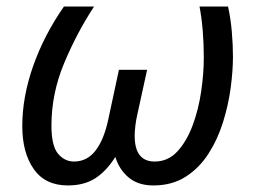

<svg xmlns="http://www.w3.org/2000/svg" viewBox="-20 -556 778 586"><path d="M187 10Q118 10 83 -40Q48 -90 48 -171Q48 -260 81 -354Q114 -448 175 -536H267Q214 -455 175.5 -362.5Q137 -270 137 -173Q137 -111 157 -87Q177 -63 206 -63Q246 -63 272 -97Q298 -131 311 -194L343 -343H429L399 -206Q395 -189 393 -171Q391 -153 391 -142Q391 -63 452 -63Q493 -63 521.5 -94Q550 -125 568 -173.5Q586 -222 594 -277Q602 -332 602 -380Q602 -467 589 -536H676Q684 -500 687.5 -459.5Q691 -419 691 -383Q691 -340 684 -287.5Q677 -235 660.5 -182.5Q644 -130 616 -86.5Q588 -43 546.5 -16.5Q505 10 448 10Q402 10 373 -14Q344 -38 332 -77Q305 -34 271 -12Q237 10 187 10Z"/></svg>

Font: Noto IKEA Latin
Style: Italic
Weight: 400
Italic angle: -12°
Designer: Monotype Design Team
Foundry: Monotype Imaging Inc.
Version: Version 1.0